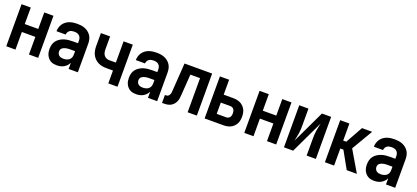

<svg xmlns="http://www.w3.org/2000/svg" viewBox="32 -1402 4936 2274"><g transform="rotate(20 2500.0 -265.0)"><path d="M49 0H165V-222H335V0H451V-530H335V-322H165V-530H49Z M688 8Q711 8 733 3Q755 -2 774.5 -13Q794 -24 809.5 -40.5Q825 -57 835 -78V0H951V-360Q951 -385 945.5 -410.5Q940 -436 926.5 -457.5Q913 -479 892.5 -495.5Q872 -512 848.5 -521.5Q825 -531 799.5 -534.5Q774 -538 749 -538Q724 -538 699.5 -534.5Q675 -531 652 -522.5Q629 -514 609 -499Q589 -484 575 -463.5Q561 -443 554 -419Q547 -395 547 -371H663Q663 -386 670.5 -400Q678 -414 690.5 -423Q703 -432 718 -435Q733 -438 749 -438Q765 -438 781.5 -434Q798 -430 810.5 -419Q823 -408 829 -392Q835 -376 835 -360V-324H770Q743 -324 715.5 -321Q688 -318 662 -309.5Q636 -301 612.5 -286Q589 -271 572 -249.5Q555 -228 548 -201Q541 -174 541 -147Q541 -126 544.5 -106Q548 -86 556.5 -68Q565 -50 578.5 -34.5Q592 -19 610 -9Q628 1 648 4.5Q668 8 688 8ZM735 -92Q721 -92 706.5 -95Q692 -98 680.5 -107Q669 -116 663 -129.5Q657 -143 657 -158Q657 -170 662 -181.5Q667 -193 677 -200.5Q687 -208 698.5 -212.5Q710 -217 722 -219.5Q734 -222 746 -223Q758 -224 770 -224H835V-180Q835 -161 828 -143Q821 -125 806 -113.5Q791 -102 772.5 -97Q754 -92 735 -92Z M1335 0H1451V-530H1335V-262H1250Q1231 -262 1213 -270.5Q1195 -279 1184 -294.5Q1173 -310 1169 -329Q1165 -348 1165 -367V-530H1049V-367Q1049 -340 1053.5 -313Q1058 -286 1070 -261.5Q1082 -237 1101.5 -217Q1121 -197 1145 -184.5Q1169 -172 1196 -167Q1223 -162 1250 -162H1335Z M1688 8Q1711 8 1733 3Q1755 -2 1774.5 -13Q1794 -24 1809.5 -40.5Q1825 -57 1835 -78V0H1951V-360Q1951 -385 1945.5 -410.5Q1940 -436 1926.5 -457.5Q1913 -479 1892.5 -495.5Q1872 -512 1848.5 -521.5Q1825 -531 1799.5 -534.5Q1774 -538 1749 -538Q1724 -538 1699.5 -534.5Q1675 -531 1652 -522.5Q1629 -514 1609 -499Q1589 -484 1575 -463.5Q1561 -443 1554 -419Q1547 -395 1547 -371H1663Q1663 -386 1670.5 -400Q1678 -414 1690.5 -423Q1703 -432 1718 -435Q1733 -438 1749 -438Q1765 -438 1781.5 -434Q1798 -430 1810.5 -419Q1823 -408 1829 -392Q1835 -376 1835 -360V-324H1770Q1743 -324 1715.5 -321Q1688 -318 1662 -309.5Q1636 -301 1612.5 -286Q1589 -271 1572 -249.5Q1555 -228 1548 -201Q1541 -174 1541 -147Q1541 -126 1544.5 -106Q1548 -86 1556.5 -68Q1565 -50 1578.5 -34.5Q1592 -19 1610 -9Q1628 1 1648 4.5Q1668 8 1688 8ZM1735 -92Q1721 -92 1706.5 -95Q1692 -98 1680.5 -107Q1669 -116 1663 -129.5Q1657 -143 1657 -158Q1657 -170 1662 -181.5Q1667 -193 1677 -200.5Q1687 -208 1698.5 -212.5Q1710 -217 1722 -219.5Q1734 -222 1746 -223Q1758 -224 1770 -224H1835V-180Q1835 -161 1828 -143Q1821 -125 1806 -113.5Q1791 -102 1772.5 -97Q1754 -92 1735 -92Z M2012 0Q2036 0 2060.5 -1.5Q2085 -3 2107 -11.5Q2129 -20 2147 -37Q2165 -54 2175.5 -75.5Q2186 -97 2190 -120.5Q2194 -144 2195 -168L2213 -430H2335V0H2451V-530H2103L2079 -175Q2079 -165 2077.5 -155.5Q2076 -146 2073 -137Q2070 -128 2064.5 -120Q2059 -112 2050.5 -107Q2042 -102 2032 -101Q2022 -100 2012 -100Z M2549 0H2784Q2807 0 2830.5 -4Q2854 -8 2874.5 -18Q2895 -28 2912 -44.5Q2929 -61 2940 -81.5Q2951 -102 2955 -125Q2959 -148 2959 -171Q2959 -194 2955 -217Q2951 -240 2940 -260.5Q2929 -281 2912 -297.5Q2895 -314 2874.5 -324Q2854 -334 2830.5 -338Q2807 -342 2784 -342H2665V-530H2549ZM2665 -100V-242H2784Q2797 -242 2809.5 -236.5Q2822 -231 2829.5 -220.5Q2837 -210 2840 -197Q2843 -184 2843 -171Q2843 -158 2840 -145Q2837 -132 2829.5 -121.5Q2822 -111 2809.5 -105.5Q2797 -100 2784 -100Z M3049 0H3165V-222H3335V0H3451V-530H3335V-322H3165V-530H3049Z M3549 0H3665L3861 -413Q3856 -388 3850.5 -363.5Q3845 -339 3841.5 -313.5Q3838 -288 3836.5 -263Q3835 -238 3835 -212V0H3951V-530H3835L3639 -117Q3644 -142 3649.5 -167Q3655 -192 3659 -217Q3663 -242 3664 -267.5Q3665 -293 3665 -318V-530H3549Z M4065 0H4181V-215H4220L4259 -145L4340 0H4468L4312 -265L4468 -530H4340L4220 -315H4181V-530H4065Z M4688 8Q4711 8 4733 3Q4755 -2 4774.5 -13Q4794 -24 4809.5 -40.5Q4825 -57 4835 -78V0H4951V-360Q4951 -385 4945.5 -410.5Q4940 -436 4926.5 -457.5Q4913 -479 4892.5 -495.5Q4872 -512 4848.5 -521.5Q4825 -531 4799.5 -534.5Q4774 -538 4749 -538Q4724 -538 4699.5 -534.5Q4675 -531 4652 -522.5Q4629 -514 4609 -499Q4589 -484 4575 -463.5Q4561 -443 4554 -419Q4547 -395 4547 -371H4663Q4663 -386 4670.5 -400Q4678 -414 4690.5 -423Q4703 -432 4718 -435Q4733 -438 4749 -438Q4765 -438 4781.5 -434Q4798 -430 4810.5 -419Q4823 -408 4829 -392Q4835 -376 4835 -360V-324H4770Q4743 -324 4715.5 -321Q4688 -318 4662 -309.5Q4636 -301 4612.5 -286Q4589 -271 4572 -249.5Q4555 -228 4548 -201Q4541 -174 4541 -147Q4541 -126 4544.5 -106Q4548 -86 4556.5 -68Q4565 -50 4578.5 -34.5Q4592 -19 4610 -9Q4628 1 4648 4.5Q4668 8 4688 8ZM4735 -92Q4721 -92 4706.5 -95Q4692 -98 4680.5 -107Q4669 -116 4663 -129.5Q4657 -143 4657 -158Q4657 -170 4662 -181.5Q4667 -193 4677 -200.5Q4687 -208 4698.5 -212.5Q4710 -217 4722 -219.5Q4734 -222 4746 -223Q4758 -224 4770 -224H4835V-180Q4835 -161 4828 -143Q4821 -125 4806 -113.5Q4791 -102 4772.5 -97Q4754 -92 4735 -92Z"/></g></svg>

Font: Iosevka SS09
Style: Bold
Weight: 700
Monospace: yes
Designer: Belleve Invis
Foundry: Belleve Invis
Version: Version 5.2.1; ttfautohint (v1.8.3)